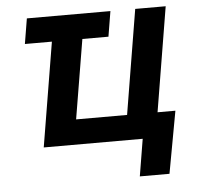

<svg xmlns="http://www.w3.org/2000/svg" viewBox="-51 -598 830 806"><g transform="rotate(-5 364.0 -195.0)"><path d="M443.4 -545.9 425.8 -439.5H315.9L260.3 -105.5H475.1L547.9 -545.9H676.3L603.5 -105.5H678.7L630.9 156.2H505.9L531.7 0H114.7L187.5 -439.5H73.7L91.3 -545.9Z"/></g></svg>

Font: Inter Semi Bold
Style: Italic
Weight: 600
Italic angle: -9.39999°
Designer: Rasmus Andersson
Foundry: rsms
Version: Version 4.000;git-3c8e0fc